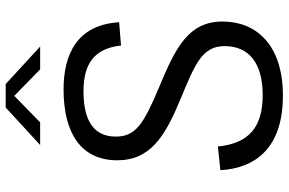

<svg xmlns="http://www.w3.org/2000/svg" viewBox="-186 -794 993 660"><g transform="rotate(-90 310.0 -464.5)"><path d="M483 -544.5 563 -551C554.5 -695 453.5 -742 332 -742C178 -742 88.5 -679 88.5 -557.5C88.5 -442 174 -392.5 294 -342C413.5 -292 481 -268.5 481 -188.5C481 -104 421.5 -57.5 312.5 -57.5C203.5 -57.5 146.5 -104 136 -211.5L54.5 -203C61.5 -78.5 135 12 310.5 12C488 12 565.5 -82 565.5 -195C565.5 -311.5 478.5 -356 340 -413.5C211.5 -467.5 170 -494.5 170 -563C170 -636.5 222.5 -673.5 325.5 -673.5C420.5 -673.5 473 -636.5 483 -544.5ZM141 -822.5H219L310 -911.5L401 -822.5H479.5L350.5 -941H270Z"/></g></svg>

Font: Monaspace Neon Light
Style: Regular
Weight: 300
Designer: Riley Cran & the Lettermatic Team
Foundry: Lettermatic
Version: Version 1.200 (Monaspace Neon)